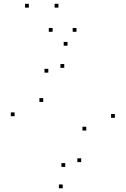

<svg xmlns="http://www.w3.org/2000/svg" viewBox="-20 -969 660 1008"><path d="M583.2 -350.5V-370.5H563.2V-350.5ZM334.4 -729V-749H314.4V-729ZM56.8 -359V-379H36.8V-359ZM309.2 19.5V-0.5H289.2V19.5ZM206.9 -433.9V-453.9H186.9V-433.9ZM233.6 -587.6V-607.6H213.6V-587.6ZM317.3 -612.8V-632.8H297.3V-612.8ZM432.9 -283.7V-303.7H412.9V-283.7ZM406.2 -117.9V-137.9H386.2V-117.9ZM322.5 -92.7V-112.7H302.5V-92.7ZM286.8 -929V-949H266.8V-929ZM131.4 -929V-949H111.4V-929ZM256.2 -802.1V-822.1H236.2V-802.1ZM381.6 -802.1V-822.1H361.6V-802.1Z"/></svg>

Font: Monaspace Argon Dots Var
Style: Regular
Weight: 400
Designer: Riley Cran and the Lettermatic Team
Version: Version 1.100 (Monaspace Argon Dots)